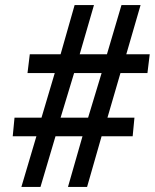

<svg xmlns="http://www.w3.org/2000/svg" viewBox="-20 -734 608 754"><path d="M64 0 123 -199H30L37 -272H143L195 -447H88L97 -521H218L273 -714H349L293 -521H400L457 -714H532L476 -521H568L559 -447H453L402 -272H508L501 -199H379L322 0H247L304 -199H198L139 0ZM218 -272H326L379 -447H271Z"/></svg>

Font: Noto Serif Tamil ExtraBold
Style: Italic
Weight: 800
Italic angle: -12°
Designer: Indian Type Foundry, Tom Grace, and the Monotype Design Team
Foundry: Monotype Imaging Inc.
Version: Version 2.003; ttfautohint (v1.8.4.7-5d5b)